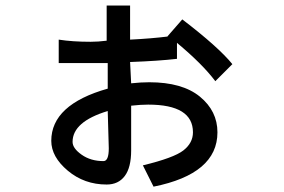

<svg xmlns="http://www.w3.org/2000/svg" viewBox="-20 -618 1040 704"><path d="M832 -382.8 769.5 -320.3Q722.7 -382.8 628.9 -460.9V-402.3Q562.5 -394.5 457 -390.6L460.9 -312.5Q496.1 -316.4 527.3 -316.4Q648.4 -316.4 712.9 -263.7Q777.3 -210.9 777.3 -132.8Q777.3 19.5 543 66.4L503.9 -11.7Q617.2 -39.1 652.3 -66.4Q687.5 -93.8 687.5 -132.8Q687.5 -183.6 646.5 -209Q605.5 -234.4 523.4 -234.4Q496.1 -234.4 460.9 -230.5V-66.4Q460.9 -3.9 437.5 27.3Q414.1 58.6 371.1 58.6Q289.1 58.6 228.5 7.8Q168 -43 168 -101.6Q168 -234.4 375 -293V-386.7H296.9H195.3V-472.7Q246.1 -464.8 312.5 -464.8Q339.8 -464.8 371.1 -468.8V-597.7H457V-472.7Q535.2 -476.6 597.7 -484.4H593.8L648.4 -546.9Q781.2 -445.3 832 -382.8ZM375 -210.9Q246.1 -171.9 246.1 -97.7Q246.1 -74.2 279.3 -50.8Q312.5 -27.3 359.4 -27.3Q378.9 -27.3 378.9 -74.2Z"/></svg>

Font: WenQuanYi Micro Hei
Style: Regular
Weight: 400
Foundry: Ascender Corporation
Version: Version 0.2.0-beta